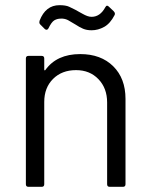

<svg xmlns="http://www.w3.org/2000/svg" viewBox="-20 -722 579 742"><path d="M290 -513Q370 -513 417.5 -466Q465 -419 465 -340V-10Q465 0 455 0H404Q394 0 394 -10V-326Q394 -381 360.5 -416Q327 -451 274 -451Q219 -451 185 -417Q151 -383 151 -328V-10Q151 0 141 0H90Q80 0 80 -10V-496Q80 -506 90 -506H141Q151 -506 151 -496V-453Q151 -451 152 -450.5Q153 -450 153 -450Q154 -450 155 -451Q199 -513 290 -513ZM334 -605Q315 -605 301 -611Q287 -617 272 -627Q254 -638 244 -643.5Q234 -649 222 -650Q218 -650 215 -650Q201 -650 190 -643.5Q179 -637 167 -612Q164 -607 160 -607Q156 -607 153 -610L135 -628Q132 -631 132 -636Q132 -639 133 -642Q156 -702 210 -702Q234 -702 247 -696Q260 -690 270.5 -684.5Q281 -679 284 -677Q288 -675 298.5 -669Q309 -663 317.5 -660Q326 -657 334 -657Q367 -657 387 -694Q390 -700 394 -700Q397 -700 401 -696L419 -679Q424 -674 424 -669Q424 -666 423 -664Q406 -631 382.5 -618Q359 -605 334 -605Z"/></svg>

Font: LinhAnh
Style: Regular
Weight: 400
Designer: Jeremy Tribby
Foundry: Tribby Type
Version: Version 1.408